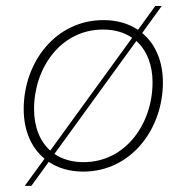

<svg xmlns="http://www.w3.org/2000/svg" viewBox="-20 -566 622 640"><path d="M257.5 6C417.5 6 523 -136.5 523 -291C523 -362 498 -419.5 454 -456L519 -546H497.5L440 -466.5C409 -487.5 370 -499 325 -499C164.5 -499 59 -357.5 59 -202.5C59 -131.5 84 -73.5 128.5 -37L62.5 53.5H84.5L142.5 -26.5C173.5 -5.5 212.5 6 257.5 6ZM93.5 -202.5C93.5 -338.5 181.5 -467.5 323.5 -467.5C362 -467.5 394.5 -458 420.5 -440L147.5 -64C113 -95 93.5 -143 93.5 -202.5ZM161.5 -53 434.5 -429.5C469 -398.5 488.5 -350.5 488.5 -291.5C488.5 -154 399 -25.5 258.5 -25.5C220.5 -25.5 187.5 -35 161.5 -53Z"/></svg>

Font: HK Grotesk ExtraLight
Style: Italic
Weight: 200
Italic angle: -16°
Designer: Alfredo Marco Pradil
Foundry: Hanken Design Co.
Version: Version 3.001;FEAKit 1.0